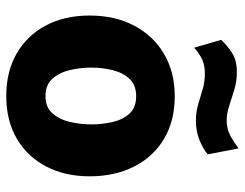

<svg xmlns="http://www.w3.org/2000/svg" viewBox="-104 -666 780 612"><g transform="rotate(90 286.0 -360.0)"><path d="M286 10Q208 10 150.5 -23.2Q93 -56.5 61.2 -116.2Q29.5 -176 29.5 -255.5Q29.5 -336.5 61.8 -397.8Q94 -459 152 -493Q210 -527 286.5 -527Q365.5 -527 422.8 -492.8Q480 -458.5 511 -397.2Q542 -336 542 -255.5Q542 -178 511.2 -118.2Q480.5 -58.5 423 -24.2Q365.5 10 286 10ZM286.5 -115Q321.5 -115 341 -136.8Q360.5 -158.5 368.5 -192.2Q376.5 -226 376.5 -261Q376.5 -295.5 369 -328.5Q361.5 -361.5 342 -382.8Q322.5 -404 286.5 -404Q251.5 -404 231.8 -383.2Q212 -362.5 203.8 -329.8Q195.5 -297 195.5 -261Q195.5 -227 203.2 -193.2Q211 -159.5 230.8 -137.2Q250.5 -115 286.5 -115ZM472 -632Q455.5 -618 427.5 -606.2Q399.5 -594.5 365 -594.5Q336.5 -594.5 312.2 -601.8Q288 -609 264.5 -616Q241 -623 214 -623Q189 -623 171.2 -615.2Q153.5 -607.5 132 -589L107 -675Q126 -695.5 149.5 -710.2Q173 -725 209.5 -725Q239 -725 265.5 -717Q292 -709 316.8 -700.8Q341.5 -692.5 364 -692.5Q392 -692.5 414.5 -705.2Q437 -718 453 -730.5Z"/></g></svg>

Font: Public Sans Thin ExtraBold
Style: Regular
Weight: 800
Version: Version 1.007